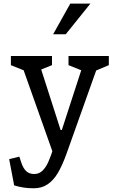

<svg xmlns="http://www.w3.org/2000/svg" viewBox="-20 -826 660 1058"><path d="M58 195.5 30.5 50.8 86.5 37.2 98.3 72.8Q108.7 102.8 125.1 117.8Q141.5 132.8 168.7 132.8Q194.8 132.8 213.4 115.3Q232 97.8 245.8 67.2Q259.7 36.7 276.7 -16.8L279 -24.3L274.7 24.8L97 -476.2L127.7 -431.7L40 -467V-517.5H266.5V-467L178.5 -431.7L196.3 -476.2L314 -109.7H320.7L439.8 -476.2L445.2 -431.7L357.5 -467V-517.5H579.7V-467L496 -431.7L523.7 -476.2L347.5 18.5L344.8 25.8Q321.8 88.5 298.4 127.8Q275 167.2 242.8 189.3Q210.7 211.5 166 211.5Q135.3 211.5 109.2 207.4Q83.2 203.3 58 195.5ZM478.2 -806.2H367.3L272.8 -637.2H342.3Z"/></svg>

Font: Monaspace Xenon Var
Style: Regular
Weight: 400
Designer: Riley Cran and the Lettermatic Team
Version: Version 1.000 (Monaspace Xenon Var)